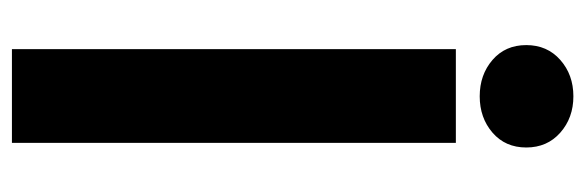

<svg xmlns="http://www.w3.org/2000/svg" viewBox="-358 -648 1005 330"><g transform="rotate(90 145.0 -482.5)"><path d="M225 0H64V-763H225ZM57 -884Q57 -920 82.5 -942.5Q108 -965 145 -965Q182 -965 207.5 -942.5Q233 -920 233 -884Q233 -848 207.5 -826Q182 -804 145 -804Q108 -804 82.5 -826Q57 -848 57 -884Z"/></g></svg>

Font: Open Sauce Sans ExtraBold
Style: Regular
Weight: 800
Designer: Alfredo Marco Pradil
Foundry: Creative Sauce Fz LLC
Version: Version 1.477